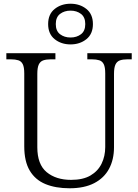

<svg xmlns="http://www.w3.org/2000/svg" viewBox="-20 -999 741 1029"><path d="M353 10Q278 10 223.5 -12.5Q169 -35 139.5 -84.5Q110 -134 110 -215V-605Q110 -639 102 -655Q94 -671 78 -676Q62 -681 39 -681H14V-714H277V-681H251Q228 -681 212 -675.5Q196 -670 188 -653.5Q180 -637 180 -603V-210Q180 -118 230 -76.5Q280 -35 361 -35Q425 -35 465 -58.5Q505 -82 524.5 -122Q544 -162 544 -211V-605Q544 -639 536 -655Q528 -671 512 -676Q496 -681 473 -681H448V-714H686V-681H662Q639 -681 623 -675.5Q607 -670 599 -653.5Q591 -637 591 -603V-210Q591 -144 564.5 -94.5Q538 -45 485 -17.5Q432 10 353 10ZM358 -761Q308 -761 273 -789Q238 -817 238 -870Q238 -923 273 -951Q308 -979 358 -979Q408 -979 443 -951Q478 -923 478 -870Q478 -817 443 -789Q408 -761 358 -761ZM358 -798Q391 -798 414 -815.5Q437 -833 437 -870Q437 -907 414 -924.5Q391 -942 358 -942Q325 -942 302 -924.5Q279 -907 279 -870Q279 -833 302 -815.5Q325 -798 358 -798Z"/></svg>

Font: Noto Rashi Hebrew Light
Style: Regular
Weight: 300
Version: Version 1.006